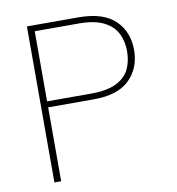

<svg xmlns="http://www.w3.org/2000/svg" viewBox="-73 -689 696 755"><g transform="rotate(-10 275.0 -311.5)"><path d="M84 0V-623H289Q388 -623 435.5 -577.5Q483 -532 483 -459Q483 -387 436.5 -341Q390 -295 294 -295H111V0ZM111 -319H286Q351 -319 388 -337.5Q425 -356 440 -387.5Q455 -419 455 -459Q455 -499 439 -530.5Q423 -562 386 -580.5Q349 -599 287 -599H111Z"/></g></svg>

Font: Inconsolata SemiExpanded ExtraLight
Style: Regular
Weight: 200
Width: 6
Monospace: yes
Designer: Raph Levien, Cyreal, Brenton Simpson
Foundry: Raph Levien, Cyreal, Google
Version: Version 3.001; ttfautohint (v1.8.2.53-6de2)